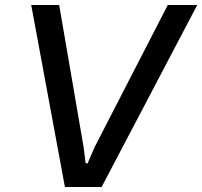

<svg xmlns="http://www.w3.org/2000/svg" viewBox="-20 -749 810 769"><path d="M240 0 105 -729H217L315 -159L323 -95H331L358 -158L652 -729H770L387 0Z"/></svg>

Font: Hubot Sans Medium
Style: Italic
Weight: 500
Italic angle: -10°
Designer: Deni Anggara
Foundry: GitHub
Version: Version 1.001; ttfautohint (v1.8.4.7-5d5b);gftools[0.9.31]